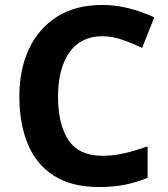

<svg xmlns="http://www.w3.org/2000/svg" viewBox="-20 -744 677 774"><path d="M393 -598Q306 -598 260 -533Q214 -468 214 -355Q214 -241 256.5 -178.5Q299 -116 393 -116Q437 -116 480.5 -126Q524 -136 575 -154V-27Q528 -8 482 1Q436 10 379 10Q269 10 197.5 -35.5Q126 -81 92 -163.5Q58 -246 58 -356Q58 -464 97 -547Q136 -630 210.5 -677Q285 -724 393 -724Q446 -724 499.5 -710.5Q553 -697 602 -674L553 -551Q513 -570 472.5 -584Q432 -598 393 -598Z"/></svg>

Font: Noto Sans Kawi
Style: Bold
Weight: 700
Designer: Fadhl Haqq
Version: Version 1.000